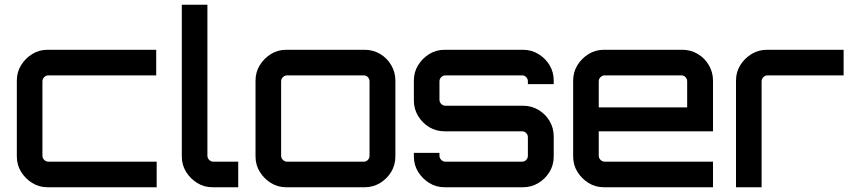

<svg xmlns="http://www.w3.org/2000/svg" viewBox="-20 -790 3590 810"><path d="M181 0Q145 0 116 -18Q87 -36 69 -65Q51 -94 51 -130V-450Q51 -486 69 -515Q87 -544 116 -562Q145 -580 181 -580H639V-472H184Q174 -472 166.5 -464.5Q159 -457 159 -447V-133Q159 -123 166.5 -115.5Q174 -108 184 -108H641V0H181Z M877 0Q841 0 812 -18Q783 -36 765 -65Q747 -94 747 -130V-770H855V-133Q855 -123 862.5 -115.5Q870 -108 880 -108H985V0H877Z M1188 0Q1152 0 1123 -18Q1094 -36 1076 -65Q1058 -94 1058 -130V-450Q1058 -486 1076 -515Q1094 -544 1123 -562Q1152 -580 1188 -580H1518Q1554 -580 1583.5 -562.5Q1613 -545 1630.5 -515Q1648 -485 1648 -450V-130Q1648 -94 1630.5 -65Q1613 -36 1583.5 -18Q1554 0 1518 0H1188ZM1191 -108H1515Q1525 -108 1532 -115.5Q1539 -123 1539 -133V-447Q1539 -457 1532 -464.5Q1525 -472 1515 -472H1191Q1181 -472 1173.5 -464.5Q1166 -457 1166 -447V-133Q1166 -123 1173.5 -115.5Q1181 -108 1191 -108Z M1856 0Q1820 0 1791 -18Q1762 -36 1744 -65Q1726 -94 1726 -130V-145H1834V-133Q1834 -123 1841.5 -115.5Q1849 -108 1859 -108H2183Q2193 -108 2200 -115.5Q2207 -123 2207 -133V-211Q2207 -221 2200 -228.5Q2193 -236 2183 -236H1856Q1820 -236 1791 -253.5Q1762 -271 1744 -300.5Q1726 -330 1726 -366V-450Q1726 -486 1744 -515Q1762 -544 1791 -562Q1820 -580 1856 -580H2186Q2222 -580 2251.5 -562Q2281 -544 2298.5 -515Q2316 -486 2316 -450V-435H2207V-447Q2207 -457 2200 -464.5Q2193 -472 2183 -472H1859Q1849 -472 1841.5 -464.5Q1834 -457 1834 -447V-369Q1834 -359 1841.5 -351.5Q1849 -344 1859 -344H2186Q2222 -344 2251.5 -326.5Q2281 -309 2298.5 -279.5Q2316 -250 2316 -214V-130Q2316 -94 2298.5 -65Q2281 -36 2251.5 -18Q2222 0 2186 0H1856Z M2528 0Q2492 0 2463 -18Q2434 -36 2416 -65Q2398 -94 2398 -130V-450Q2398 -486 2416 -515Q2434 -544 2463 -562Q2492 -580 2528 -580H2858Q2894 -580 2923.5 -562.5Q2953 -545 2970.5 -515Q2988 -485 2988 -450V-236H2506V-133Q2506 -123 2513.5 -115.5Q2521 -108 2531 -108H2988V0H2528ZM2506 -337H2879V-447Q2879 -457 2872 -464.5Q2865 -472 2855 -472H2531Q2521 -472 2513.5 -464.5Q2506 -457 2506 -447Z M3085 0V-450Q3085 -486 3103 -515Q3121 -544 3150.5 -562Q3180 -580 3215 -580H3539V-472H3218Q3208 -472 3200.5 -464.5Q3193 -457 3193 -447V0Z"/></svg>

Font: Orbitron Medium
Style: Regular
Weight: 500
Designer: Matt McInerney
Foundry: The League of Moveable Type
Version: Version 2.001